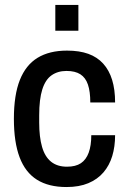

<svg xmlns="http://www.w3.org/2000/svg" viewBox="-20 -742 520 774"><path d="M248 12Q176 12 129 -17.5Q82 -47 59 -108Q36 -169 36 -263Q36 -359 60 -419.5Q84 -480 131.5 -509Q179 -538 250 -538Q300 -538 336 -525Q372 -512 396 -485.5Q420 -459 432 -420Q444 -381 444 -329H344Q344 -373 334.5 -401Q325 -429 304 -442.5Q283 -456 248 -456Q213 -456 188 -438.5Q163 -421 150.5 -381.5Q138 -342 138 -277V-248Q138 -190 149.5 -150Q161 -110 186 -90Q211 -70 250 -70Q285 -70 306 -84Q327 -98 337.5 -126.5Q348 -155 348 -197H444Q444 -151 432.5 -113Q421 -75 397 -47Q373 -19 336 -3.5Q299 12 248 12ZM203 -618V-722H296V-618Z"/></svg>

Font: Archivo SemiCondensed Medium
Style: Regular
Weight: 500
Width: 4
Designer: Hector Gatti
Foundry: Omnibus-Type
Version: Version 2.001